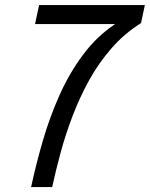

<svg xmlns="http://www.w3.org/2000/svg" viewBox="-20 -758 607 778"><path d="M448 -661.5V-660.5H122L138.5 -737.5H567L551.5 -664.5Q484.5 -622.5 432.8 -563.5Q381 -504.5 342.2 -434.8Q303.5 -365 275 -290.5Q246.5 -216 226.2 -141.8Q206 -67.5 191.5 0H106Q125.5 -90.5 153 -185.8Q180.5 -281 220.5 -371Q260.5 -461 316.5 -536.2Q372.5 -611.5 448 -661.5Z"/></svg>

Font: Epilogue
Style: Italic
Weight: 400
Italic angle: -12°
Designer: Tyler Finck
Foundry: Etcetera Type Co
Version: Version 2.112